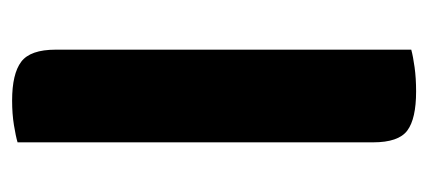

<svg xmlns="http://www.w3.org/2000/svg" viewBox="-215 -485 707 317"><g transform="rotate(-90 138.5 -326.5)"><path d="M146 7Q101 7 81.5 -7.5Q62 -22 62 -64V-651Q72 -654 90.5 -657Q109 -660 131 -660Q175 -660 195 -645Q215 -630 215 -588V-1Q204 2 186 4.5Q168 7 146 7Z"/></g></svg>

Font: Baloo Tammudu 2
Style: Bold
Weight: 700
Designer: Maithili Shingre, Omkar Shende and Ek Type
Foundry: Ek Type
Version: Version 1.640;hotconv 1.0.111;makeotfexe 2.5.65597; ttfautoh